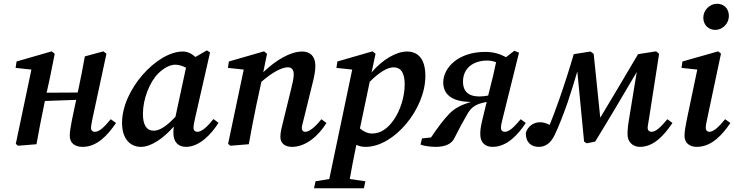

<svg xmlns="http://www.w3.org/2000/svg" viewBox="-20 -767 3904 1021"><path d="M420 14C497 14 554 -50 597 -113L569 -133C532 -88 507 -66 484 -66C473 -66 464 -73 464 -87C464 -98 468 -116 472 -137L546 -481L530 -494L431 -467C421 -410 410 -353 398 -297L393 -275L228 -274L246 -356L271 -481L255 -494L68 -440L63 -406L147 -397L64 -2L76 8L174 0C187 -72 200 -141 215 -212L219 -230L385 -236L362 -126C355 -90 351 -65 351 -45C351 -6 378 14 420 14Z M740 -161C740 -241 775 -330 822 -377C853 -407 885 -423 912 -423C932 -423 951 -416 969 -407L913 -146C864 -94 828 -72 797 -72C762 -72 740 -99 740 -161ZM969 14C1040 14 1104 -53 1142 -114L1115 -134C1082 -92 1052 -66 1030 -66C1018 -66 1009 -73 1009 -87C1009 -98 1012 -116 1017 -137L1097 -488L1080 -499L1019 -464C999 -482 978 -493 952 -493C814 -493 629 -290 629 -114C629 -22 678 14 729 14C783 14 848 -30 904 -94C903 -83 902 -72 902 -60C902 -10 930 14 969 14Z M1303 0C1316 -72 1329 -141 1344 -212L1370 -332C1430 -384 1479 -409 1511 -409C1530 -409 1542 -398 1542 -370C1542 -351 1535 -321 1527 -289L1487 -126C1478 -90 1471 -65 1471 -39C1471 -6 1494 14 1533 14C1610 14 1677 -50 1716 -113L1689 -133C1655 -90 1624 -66 1603 -66C1592 -66 1585 -73 1585 -86C1585 -96 1590 -114 1596 -137L1642 -324C1650 -356 1657 -387 1657 -417C1657 -468 1629 -493 1587 -493C1524 -493 1447 -447 1380 -383L1400 -481L1384 -494L1197 -440L1192 -406L1276 -397L1193 -2L1205 8Z M1650 234H1915L1923 197L1840 185C1849 134 1859 79 1875 3C1890 11 1907 14 1925 14C2074 14 2242 -185 2242 -363C2242 -460 2198 -493 2144 -493C2087 -493 2014 -450 1956 -382L1977 -481L1961 -494L1774 -440L1769 -406L1853 -397L1731 185L1658 197ZM2073 -409C2111 -409 2132 -381 2132 -318C2132 -254 2109 -179 2074 -130C2041 -82 2003 -57 1959 -57C1937 -57 1915 -66 1894 -84L1946 -332C1993 -379 2038 -409 2073 -409Z M2442 -332C2442 -411 2505 -445 2570 -445C2591 -445 2605 -441 2618 -436C2608 -388 2597 -339 2584 -291L2576 -259C2561 -256 2546 -254 2529 -254C2469 -254 2442 -284 2442 -332ZM2216 2C2232 9 2270 14 2298 14C2345 14 2383 -1 2397 -34C2420 -80 2443 -122 2465 -160C2484 -194 2507 -210 2542 -219L2568 -225L2545 -130C2535 -88 2534 -73 2534 -53C2534 -10 2559 14 2599 14C2676 14 2734 -50 2776 -113L2749 -133C2711 -88 2687 -66 2664 -66C2653 -66 2644 -73 2644 -87C2644 -98 2646 -111 2653 -137L2740 -487L2715 -497L2671 -463C2637 -481 2604 -491 2560 -491C2420 -491 2338 -410 2337 -329C2337 -270 2376 -226 2484 -225C2436 -210 2401 -194 2370 -163C2339 -131 2310 -92 2272 -36L2224 -31Z M2845 14C2879 14 2908 -4 2930 -50C2950 -92 2975 -155 2998 -221C3017 -277 3034 -333 3050 -387L3086 -14L3100 -5L3145 -14C3220 -136 3293 -260 3366 -384L3325 -133C3319 -98 3317 -78 3317 -53C3317 -11 3346 14 3383 14C3458 14 3513 -50 3556 -113L3529 -133C3491 -88 3467 -66 3444 -66C3434 -66 3424 -73 3424 -87C3424 -99 3429 -117 3432 -141L3485 -481L3469 -494L3373 -479C3306 -366 3240 -253 3172 -141L3137 -481L3120 -493L3031 -479C3009 -403 2983 -322 2953 -236C2933 -180 2918 -139 2903 -103C2885 -112 2868 -117 2852 -117C2819 -117 2787 -97 2776 -60C2776 -6 2808 14 2845 14Z M3620 -45C3620 -6 3648 14 3685 14C3764 14 3821 -50 3864 -113L3836 -133C3799 -88 3773 -66 3752 -66C3742 -66 3733 -73 3733 -87C3733 -98 3736 -116 3741 -137L3814 -482L3799 -494L3609 -440L3604 -406L3688 -397L3632 -130C3625 -95 3620 -65 3620 -45ZM3784 -608C3822 -608 3856 -642 3856 -682C3856 -721 3830 -747 3793 -747C3755 -747 3720 -714 3720 -673C3720 -633 3749 -608 3784 -608Z"/></svg>

Font: Source Serif Pro Semibold
Style: Italic
Weight: 600
Italic angle: -12°
Designer: Frank Grießhammer
Foundry: Adobe Systems Incorporated
Version: Version 3.001;hotconv 1.0.111;makeotfexe 2.5.65597